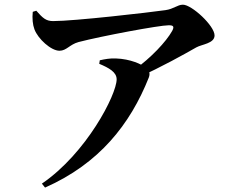

<svg xmlns="http://www.w3.org/2000/svg" viewBox="-20 -763 1040 835"><path d="M563.7 -459.4 580.4 -425.8C681.4 -471.1 780.7 -526.7 833.7 -556.9C857.9 -570.5 913.1 -573.8 913.1 -608.9C913.1 -651.3 813.6 -742.6 775.6 -742.6C751.4 -742.6 735.6 -723.8 699.4 -718.9C628.5 -708.7 302.8 -671.3 211.1 -671.3C179.5 -671.3 165.7 -684.9 137.8 -716.4L122.5 -711.6C119.5 -683.5 122.2 -655.3 129.8 -635.4C145.2 -594.1 201.8 -542.3 238.6 -542.3C269.4 -542.3 282.6 -569.4 321.6 -580.1C420.6 -605.9 672.4 -653.1 713.9 -653.1C733.4 -653.1 739.4 -648.4 728.6 -628.2C702 -581 636 -510.8 563.7 -459.4ZM162.2 35.6 175.9 52.8C411.6 -51.4 546 -222.2 627 -425.4C634.7 -445.4 628.1 -457.7 613.4 -469.5C596.2 -483.3 547.3 -506.7 483.8 -508.8C459.3 -509.9 437 -506.1 414 -500.8L411.6 -485.5C453.5 -467.9 487.3 -449.5 487.3 -418.1C487.3 -351.5 355.7 -96.4 162.2 35.6Z"/></svg>

Font: Source Han Serif TW VF
Style: Regular
Weight: 250
Designer: Ryoko NISHIZUKA 西塚涼子 (kana & ideographs); Frank Grießhammer (Latin, Greek & Cyrillic); Wenlong ZHANG 张文龙 (bopomofo); San
Foundry: Adobe
Version: Version 2.002;hotconv 1.1.0;makeotfexe 2.6.0